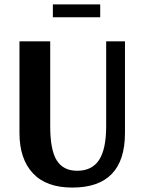

<svg xmlns="http://www.w3.org/2000/svg" viewBox="-20 -837 654 868"><path d="M219 -759V-817H433V-759ZM307 11Q189 11 128.5 -54Q68 -119 68 -236V-650H207V-267Q207 -159 236.5 -112Q266 -65 329 -65Q396 -65 428 -114Q460 -163 460 -267V-650H545V-236Q545 11 307 11Z"/></svg>

Font: Arsenal
Style: Bold
Weight: 700
Designer: Andrij Shevchenko
Foundry: Stairsfor
Version: Version 2.001;PS 002.001;hotconv 1.0.88;makeotf.lib2.5.64775